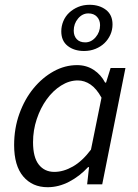

<svg xmlns="http://www.w3.org/2000/svg" viewBox="-20 -770 577 802"><path d="M331 -557Q290 -557 263 -578Q236 -599 236 -639Q236 -661 244.5 -681.5Q253 -702 269 -717Q285 -732 306.5 -741Q328 -750 354 -750Q395 -750 422.5 -729Q450 -708 450 -668Q450 -645 441 -625Q432 -605 416.5 -590Q401 -575 379 -566Q357 -557 331 -557ZM336 -593Q361 -593 379.5 -614.5Q398 -636 398 -665Q398 -686 385 -700Q372 -714 349 -714Q324 -714 306 -692.5Q288 -671 288 -642Q288 -620 300.5 -606.5Q313 -593 336 -593ZM179 12Q115 12 77 -33Q39 -78 39 -164Q39 -234 61 -295Q83 -356 120 -401Q157 -446 204 -472Q251 -498 302 -498Q341 -498 371.5 -478Q402 -458 419 -425H423L442 -486H504L407 0H344L352 -72H348Q313 -34 269 -11Q225 12 179 12ZM207 -52Q245 -52 284.5 -74.5Q324 -97 360 -145L404 -362Q383 -400 358 -417Q333 -434 305 -434Q269 -434 235 -412.5Q201 -391 175 -355Q149 -319 133.5 -272.5Q118 -226 118 -176Q118 -113 142 -82.5Q166 -52 207 -52Z"/></svg>

Font: TypoPRO Source Sans Pro
Style: Italic
Weight: 400
Italic angle: -11°
Designer: Paul D. Hunt
Foundry: Adobe Systems Incorporated
Version: Version 1.075;PS 2.000;hotconv 1.0.86;makeotf.lib2.5.63406